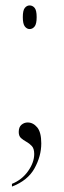

<svg xmlns="http://www.w3.org/2000/svg" viewBox="-20 -533 234 707"><path d="M89 -426Q79 -426 71.5 -435.5Q64 -445 64 -470Q64 -495 71.5 -504Q79 -513 89 -513Q100 -513 107.5 -504Q115 -495 115 -470Q115 -445 107.5 -435.5Q100 -426 89 -426ZM24 144Q61 129 83.5 97Q106 65 106 34Q106 14 97 4.5Q88 -5 77 -11Q66 -17 57.5 -24.5Q49 -32 49 -47Q49 -65 59 -73.5Q69 -82 82 -82Q102 -82 117 -64Q132 -46 132 -5Q132 42 107 87Q82 132 24 154Z"/></svg>

Font: Noto Serif Display Condensed ExtraLight
Style: Regular
Weight: 200
Width: 3
Designer: Monotype Design Team
Foundry: Monotype Imaging Inc.
Version: Version 2.009